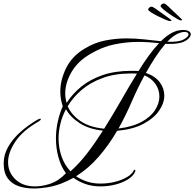

<svg xmlns="http://www.w3.org/2000/svg" viewBox="-20 -998 1108 1095"><path d="M172 77Q126 77 87 64Q48 51 24.5 19.5Q1 -12 1 -67Q1 -117 28 -163Q55 -209 99 -247.5Q143 -286 193 -315Q205 -321 209 -321Q213 -321 213 -318Q213 -314 203 -307Q109 -253 67.5 -190.5Q26 -128 26 -73Q26 -15 68 25Q110 65 180 65Q218 65 260 52Q289 43 312 27.5Q335 12 356 -10Q328 -48 313.5 -100Q299 -152 299 -209Q299 -255 309 -302Q319 -349 338 -392Q324 -432 324 -476Q324 -543 357.5 -610.5Q391 -678 463 -721Q519 -755 579.5 -767Q640 -779 701 -779Q752 -779 802 -773.5Q852 -768 898 -763Q929 -794 960 -810.5Q991 -827 1023 -827Q1046 -827 1057 -820Q1068 -813 1068 -803Q1068 -790 1053 -776Q1038 -762 1014 -755Q992 -749 967.5 -748Q943 -747 923 -748Q894 -714 865.5 -670.5Q837 -627 812 -582Q865 -564 891 -529Q917 -494 917 -453Q917 -410 887 -366.5Q857 -323 797.5 -291.5Q738 -260 648 -252Q602 -173 544 -105.5Q486 -38 414 7Q442 26 476.5 37.5Q511 49 553 49Q598 49 638 38.5Q678 28 706 11Q734 -6 742 -25Q745 -30 748 -30Q754 -30 751 -20Q742 4 712 23.5Q682 43 640 54Q598 65 553 65Q506 65 467.5 51.5Q429 38 399 16Q365 35 328.5 49Q292 63 251 70Q232 73 212 75Q192 77 172 77ZM934 -760Q998 -757 1026.5 -772.5Q1055 -788 1055 -801Q1055 -816 1031 -816Q1023 -816 1006 -811Q988 -805 970 -792Q952 -779 934 -760ZM360 -411Q393 -463 443.5 -504Q494 -545 565 -569.5Q636 -594 730 -594Q740 -594 750 -594Q760 -594 770 -593Q799 -640 828.5 -680.5Q858 -721 887 -752Q858 -755 828 -757Q798 -759 768 -759Q700 -759 630.5 -744.5Q561 -730 493 -689Q423 -648 387.5 -586.5Q352 -525 352 -465Q352 -438 360 -411ZM574 -264Q623 -342 669.5 -423.5Q716 -505 761 -578Q752 -579 743.5 -579Q735 -579 727 -579Q636 -579 566 -553.5Q496 -528 446.5 -486Q397 -444 366 -392Q387 -343 439 -307.5Q491 -272 574 -264ZM656 -265Q737 -275 788.5 -303.5Q840 -332 864.5 -370.5Q889 -409 889 -448Q889 -486 867 -518.5Q845 -551 804 -568Q764 -494 730.5 -416.5Q697 -339 656 -265ZM382 -21Q432 -65 478 -125Q524 -185 567 -253Q489 -261 436 -294.5Q383 -328 356 -375Q335 -335 324.5 -292.5Q314 -250 314 -209Q314 -155 331 -106Q348 -57 382 -21ZM1008 -882Q1003 -883 985 -893.5Q967 -904 946 -918.5Q925 -933 910 -946Q895 -959 896 -964Q897 -971 904 -975Q911 -979 917 -978Q923 -977 937.5 -963.5Q952 -950 967 -935Q974 -929 986.5 -917Q999 -905 1009 -895.5Q1019 -886 1019 -884Q1017 -881 1008 -882ZM948 -878Q942 -878 923 -886Q904 -894 881 -905.5Q858 -917 841.5 -927.5Q825 -938 825 -943Q825 -950 831.5 -955Q838 -960 844 -960Q850 -960 866.5 -949Q883 -938 900 -925Q908 -920 921.5 -910Q935 -900 946.5 -891.5Q958 -883 958 -881Q958 -878 948 -878Z"/></svg>

Font: Mea Culpa
Style: Regular
Weight: 400
Designer: Robert E. Leuschke
Foundry: Robert E. Leuschke
Version: Version 1.010; ttfautohint (v1.8.3)